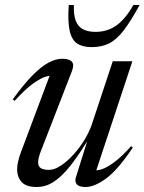

<svg xmlns="http://www.w3.org/2000/svg" viewBox="-20 -738 578 768"><path d="M283.5 -28.5 332.5 -185H336.5Q301 -127.5 272.8 -89.8Q244.5 -52 220 -30.2Q195.5 -8.5 173.2 0.8Q151 10 127.5 10Q84 10 66.2 -10.2Q48.5 -30.5 48.5 -60.5Q48.5 -75 52.5 -92.5Q56.5 -110 63.5 -128.5L184.5 -451L197 -433.5Q186 -438 164.2 -431.8Q142.5 -425.5 111 -402.8Q79.5 -380 38.5 -334.5L31 -340.5Q73 -398.5 108 -434.5Q143 -470.5 173 -486.8Q203 -503 228.5 -503Q256.5 -503 267.2 -491.5Q278 -480 267.5 -453L143.5 -133.5Q138 -119.5 135.2 -108.2Q132.5 -97 132.5 -89Q132.5 -72.5 143.2 -65.5Q154 -58.5 175.5 -58.5Q197.5 -58.5 223 -75.2Q248.5 -92 273.2 -119Q298 -146 317.2 -177.5Q336.5 -209 346.5 -238L431 -493H509.5L360.5 -42.5L353.5 -58Q367.5 -54 389.8 -62Q412 -70 441 -92.2Q470 -114.5 504.5 -153.5L511 -147.5Q451.5 -58.5 404.8 -24.2Q358 10 322.5 10Q297.5 10 287.8 0Q278 -10 283.5 -28.5ZM362.5 -610.5Q392.5 -610.5 418.8 -621.2Q445 -632 468.5 -656Q492 -680 513.5 -718H538.5Q503 -653 474.5 -616Q446 -579 416 -564.2Q386 -549.5 346.5 -549.5Q310 -549.5 288.2 -564.2Q266.5 -579 258.5 -615.8Q250.5 -652.5 255 -718H275.5Q274 -679.5 282.8 -655.8Q291.5 -632 311.5 -621.2Q331.5 -610.5 362.5 -610.5Z"/></svg>

Font: Newsreader 60pt
Style: Italic
Weight: 400
Italic angle: -17°
Designer: Hugues Gentile
Foundry: Production Type
Version: Version 1.003